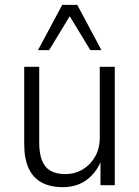

<svg xmlns="http://www.w3.org/2000/svg" viewBox="-20 -765 576 793"><path d="M239 8Q188 8 152.5 -11Q117 -30 98.5 -69.5Q80 -109 80 -171V-489H142V-175Q142 -131 153.5 -102Q165 -73 189 -59.5Q213 -46 249 -46Q290 -46 322 -65.5Q354 -85 373 -118.5Q392 -152 392 -196V-489H454V0H395V-104H399Q379 -53 338.5 -22.5Q298 8 239 8ZM137 -558 237 -745H299L399 -558H353L268 -698L183 -558Z"/></svg>

Font: Nunito Sans 10pt SemiCondensed Light
Style: Regular
Weight: 300
Width: 4
Designer: Vernon Adams
Foundry: Vernon Adams
Version: Version 3.101;gftools[0.9.27]